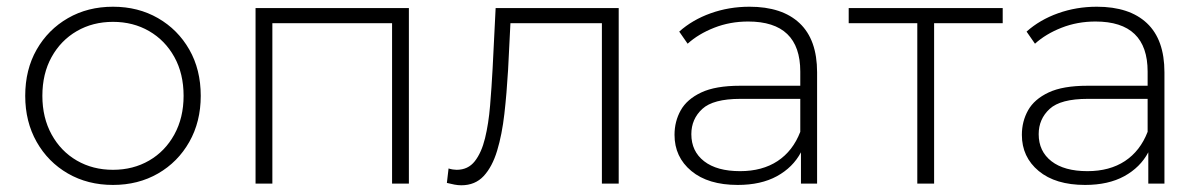

<svg xmlns="http://www.w3.org/2000/svg" viewBox="-20 -546 3578 571"><path d="M316 4Q241 4 182 -30Q123 -64 89 -124Q55 -184 55 -261Q55 -339 89 -398.5Q123 -458 182 -492Q241 -526 316 -526Q391 -526 450 -492Q509 -458 543 -398.5Q577 -339 577 -261Q577 -184 543 -124Q509 -64 450 -30Q391 4 316 4ZM316 -41Q376 -41 423.5 -68.5Q471 -96 498.5 -146Q526 -196 526 -261Q526 -327 498.5 -376.5Q471 -426 423.5 -453.5Q376 -481 316 -481Q256 -481 208.5 -453.5Q161 -426 133.5 -376.5Q106 -327 106 -261Q106 -196 133.5 -146Q161 -96 208.5 -68.5Q256 -41 316 -41Z M740 0V-522H1196V0H1146V-477H790V0Z M1352 5Q1342 5 1331.5 3Q1321 1 1309 -2L1314 -45Q1320 -43 1326.5 -42Q1333 -41 1338 -41Q1372 -41 1392 -66.5Q1412 -92 1422.5 -135Q1433 -178 1437.5 -232Q1442 -286 1445 -342L1454 -522H1820V0H1770V-477H1498L1491 -338Q1487 -269 1480 -207.5Q1473 -146 1458.5 -98Q1444 -50 1418.5 -22.5Q1393 5 1352 5Z M2362 0V-93Q2338 -48 2290.5 -22Q2243 4 2174 4Q2086 4 2036 -37.5Q1986 -79 1986 -145Q1986 -185 2004.5 -218Q2023 -251 2065.5 -271Q2108 -291 2181 -291H2360V-333Q2360 -482 2205 -482Q2151 -482 2104 -463.5Q2057 -445 2025 -416L2000 -452Q2039 -487 2093.5 -506.5Q2148 -526 2209 -526Q2306 -526 2358 -477Q2410 -428 2410 -331V0ZM2360 -154V-252H2182Q2101 -252 2068.5 -222Q2036 -192 2036 -147Q2036 -96 2074 -66.5Q2112 -37 2181 -37Q2247 -37 2292.5 -67Q2338 -97 2360 -154Z M2708 0V-477H2504V-522H2962V-477H2758V0Z M3395 0V-93Q3371 -48 3323.5 -22Q3276 4 3207 4Q3119 4 3069 -37.5Q3019 -79 3019 -145Q3019 -185 3037.5 -218Q3056 -251 3098.5 -271Q3141 -291 3214 -291H3393V-333Q3393 -482 3238 -482Q3184 -482 3137 -463.5Q3090 -445 3058 -416L3033 -452Q3072 -487 3126.5 -506.5Q3181 -526 3242 -526Q3339 -526 3391 -477Q3443 -428 3443 -331V0ZM3393 -154V-252H3215Q3134 -252 3101.5 -222Q3069 -192 3069 -147Q3069 -96 3107 -66.5Q3145 -37 3214 -37Q3280 -37 3325.5 -67Q3371 -97 3393 -154Z"/></svg>

Font: Montserrat Light
Style: Regular
Weight: 300
Designer: Julieta Ulanovsky
Foundry: Julieta Ulanovsky
Version: Version 9.000; ttfautohint (v1.8.4.7-5d5b)